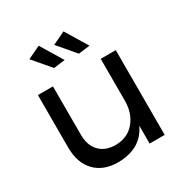

<svg xmlns="http://www.w3.org/2000/svg" viewBox="-174 -897 997 1038"><g transform="rotate(-30 324.5 -377.5)"><path d="M559 -529V0H465V-112Q413 1 269 3Q177 3 125 -51.5Q73 -106 73 -202V-529H167V-227Q167 -160 203.5 -122.5Q240 -85 304 -85Q378 -86 421.5 -137.5Q465 -189 465 -269V-529ZM210 -758 293 -621 222 -612 130 -720ZM365 -758 448 -621 377 -612 285 -720Z"/></g></svg>

Font: Gontserrat
Style: Regular
Weight: 400
Designer: Julieta Ulanovsky
Foundry: Julieta Ulanovsky
Version: Version 6.001